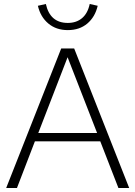

<svg xmlns="http://www.w3.org/2000/svg" viewBox="-20 -943 679 963"><path d="M11 0 287 -700H352L628 0H574L483 -234H155L65 0ZM172 -276H467L319 -656ZM320 -792Q262 -792 222.5 -825Q183 -858 170 -914L210 -923Q231 -828 320 -828Q363 -828 391.5 -852Q420 -876 430 -923L470 -914Q457 -858 418 -825Q379 -792 320 -792Z"/></svg>

Font: Red Hat Text VF
Style: Regular
Weight: 300
Designer: Pentagram, MCKL
Foundry: Pentagram, MCKL
Version: Version 1.023